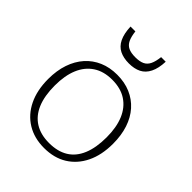

<svg xmlns="http://www.w3.org/2000/svg" viewBox="-222 -902 1034 1034"><g transform="rotate(45 295.0 -385.0)"><path d="M542 -268Q542 -182 511.5 -119.5Q481 -57 426 -23Q371 11 295 11Q220 11 164.5 -23Q109 -57 78.5 -119.5Q48 -182 48 -268Q48 -332 65.5 -383.5Q83 -435 115.5 -471.5Q148 -508 193.5 -527.5Q239 -547 295 -547Q352 -547 397.5 -527.5Q443 -508 475.5 -471.5Q508 -435 525 -383.5Q542 -332 542 -268ZM98 -268Q98 -189 120.5 -135.5Q143 -82 187 -54.5Q231 -27 295 -27Q360 -27 404 -54Q448 -81 470.5 -135Q493 -189 493 -268Q493 -344 470.5 -397.5Q448 -451 404 -480Q360 -509 295 -509Q231 -509 187 -480Q143 -451 120.5 -397.5Q98 -344 98 -268ZM296 -634Q337 -634 366 -648.5Q395 -663 411.5 -696Q428 -729 430 -781H395Q391 -745 380.5 -723Q370 -701 350 -691.5Q330 -682 297 -682Q264 -682 244 -691.5Q224 -701 213.5 -723Q203 -745 199 -781H162Q164 -729 180 -696Q196 -663 225.5 -648.5Q255 -634 296 -634Z"/></g></svg>

Font: Roboto Serif 20pt Thin
Style: Regular
Weight: 250
Version: Version 1.008